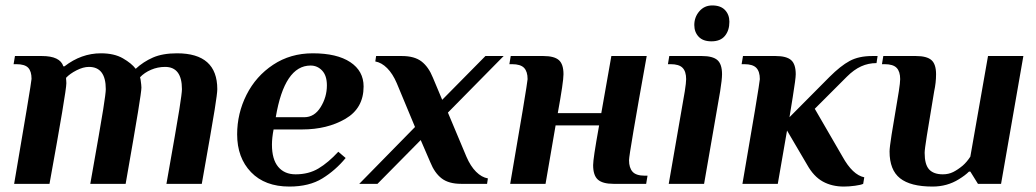

<svg xmlns="http://www.w3.org/2000/svg" viewBox="-20 -676 3811 706"><path d="M78 -272Q96 -380 96 -386Q96 -414 83.5 -427Q71 -440 40 -440H30L35 -470H134Q201 -470 213 -432H217Q279 -480 351 -480Q400 -480 432 -461.5Q464 -443 479 -423Q507 -449 542.5 -464.5Q578 -480 631 -480Q779 -480 779 -348Q779 -333 769.5 -273.5Q760 -214 722 0H592Q630 -214 639.5 -274Q649 -334 649 -348Q649 -430 587 -430Q560 -430 535.5 -419.5Q511 -409 495 -392L497 -383Q500 -362 500 -354Q500 -341 487.5 -264.5Q475 -188 442 0H312Q350 -214 359.5 -274Q369 -334 369 -348Q369 -430 307 -430Q286 -430 261.5 -417.5Q237 -405 223 -390V-385Q223 -383 223.5 -380Q224 -377 224 -370Q224 -341 162 0H32Q73 -242 78 -272Z M852 -182Q852 -259 886.5 -327.5Q921 -396 984.5 -438Q1048 -480 1130 -480Q1219 -480 1268 -447.5Q1317 -415 1317 -358Q1317 -278 1250 -239Q1183 -200 1091 -200H986Q980 -169 980 -144Q980 -90 1003 -62.5Q1026 -35 1067 -35Q1115 -35 1151 -56.5Q1187 -78 1224 -118L1251 -95Q1214 -50 1165.5 -20Q1117 10 1044 10Q954 10 903 -43Q852 -96 852 -182ZM1099 -245Q1136 -245 1159 -282Q1182 -319 1182 -362Q1182 -398 1164.5 -416.5Q1147 -435 1122 -435Q1026 -435 994 -245Z M1506 -209 1439 -370Q1424 -405 1403.5 -425.5Q1383 -446 1360 -450L1363 -470H1458Q1504 -470 1530 -450Q1556 -430 1572 -390L1606 -309L1765 -470H1832L1627 -262L1695 -100Q1710 -65 1730.5 -44.5Q1751 -24 1774 -20L1771 0H1676Q1630 0 1604 -20Q1578 -40 1562 -80L1527 -161L1368 0H1301Z M1902 -270Q1920 -379 1920 -385Q1920 -413 1907 -426.5Q1894 -440 1863 -440H1853L1858 -470H1978Q2018 -470 2035 -455Q2052 -440 2052 -403Q2052 -375 2031 -260H2191L2228 -470H2358Q2293 -109 2293 -87Q2293 -59 2306 -44.5Q2319 -30 2351 -30H2361L2356 0H2236Q2196 0 2178.5 -15.5Q2161 -31 2161 -69Q2161 -81 2166 -114.5Q2171 -148 2183 -215H2023L1986 0H1856Z M2533 -584Q2533 -613 2551.5 -634.5Q2570 -656 2599 -656Q2630 -656 2646 -639Q2662 -622 2662 -596Q2662 -564 2645.5 -544Q2629 -524 2596 -524Q2565 -524 2549 -541Q2533 -558 2533 -584ZM2498 -340Q2503 -372 2503 -385Q2503 -413 2490 -426.5Q2477 -440 2446 -440H2436L2441 -470H2561Q2601 -470 2618 -455Q2635 -440 2635 -403Q2635 -384 2628 -340L2569 0H2439Z M2948 -70 2874 -196 2840 0H2710L2756 -270Q2774 -379 2774 -385Q2774 -413 2761 -426.5Q2748 -440 2717 -440H2707L2712 -470H2832Q2872 -470 2889 -455Q2906 -440 2906 -403Q2906 -387 2895 -319L2883 -245L3030 -393Q3071 -434 3104.5 -452Q3138 -470 3187 -470H3207L3203 -444Q3173 -444 3146.5 -432Q3120 -420 3094 -394L2976 -276L3078 -100Q3115 -33 3158 -24L3154 0Q3146 4 3124 7Q3102 10 3083 10Q3039 10 3005.5 -8.5Q2972 -27 2948 -70Z M3251 -119Q3251 -133 3258.5 -181Q3266 -229 3285 -340Q3290 -372 3290 -385Q3290 -413 3277 -426.5Q3264 -440 3233 -440H3223L3228 -470H3348Q3388 -470 3405 -455Q3422 -440 3422 -403Q3422 -372 3415 -340Q3396 -227 3388 -176.5Q3380 -126 3380 -114Q3380 -71 3396.5 -53Q3413 -35 3447 -35Q3468 -35 3485 -43.5Q3502 -52 3520 -67Q3535 -80 3548 -100L3613 -470H3743L3661 0H3576L3548 -45H3543Q3529 -31 3506 -17Q3463 10 3409 10Q3328 10 3289.5 -20.5Q3251 -51 3251 -119Z"/></svg>

Font: Philosopher
Style: Bold Italic
Weight: 700
Italic angle: -10°
Designer: Jovanny Lemonad
Foundry: Jovanny Lemonad
Version: Version 2.000